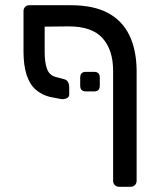

<svg xmlns="http://www.w3.org/2000/svg" viewBox="-20 -591 615 735"><path d="M151 -489V-391Q151 -353 159.5 -328.5Q168 -304 191 -297L228 -287Q236 -285 240.5 -276.5Q245 -268 245 -256V-229Q245 -219 234.5 -214.5Q224 -210 213 -212L171 -220Q139 -228 116 -248.5Q93 -269 81.5 -305.5Q70 -342 70 -394V-548Q70 -558 76 -564.5Q82 -571 93 -571H251Q338 -571 393 -541.5Q448 -512 475 -456.5Q502 -401 503 -323V101Q503 111 496.5 117.5Q490 124 480 124H436Q426 124 419.5 117.5Q413 111 413 101V-320Q413 -400 372.5 -445Q332 -490 243 -490ZM309 -241Q287 -241 287 -263V-294Q287 -316 309 -316H340Q362 -316 362 -294V-263Q362 -241 340 -241Z"/></svg>

Font: Rubik Light
Style: Regular
Weight: 400
Version: Version 2.101